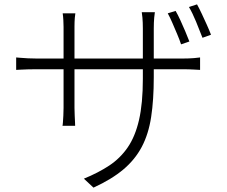

<svg xmlns="http://www.w3.org/2000/svg" viewBox="-20 -804 1040 879"><path d="M784 -754Q794 -737 805.5 -712Q817 -687 828 -661Q839 -635 847 -614L809 -601Q802 -622 791 -648Q780 -674 769 -699.5Q758 -725 748 -743ZM882 -784Q892 -766 903.5 -741.5Q915 -717 926.5 -691.5Q938 -666 946 -645L907 -631Q894 -665 877.5 -705Q861 -745 845 -772ZM684 -451Q684 -347 672 -268.5Q660 -190 629 -131.5Q598 -73 544.5 -28Q491 17 408 55L364 14Q430 -13 480 -46Q530 -79 564.5 -129Q599 -179 616.5 -255Q634 -331 634 -443V-673Q634 -702 632 -723.5Q630 -745 629 -748H689Q688 -745 686 -723.5Q684 -702 684 -673ZM325 -743Q324 -740 322.5 -722.5Q321 -705 321 -682V-310Q321 -294 322 -275.5Q323 -257 323.5 -243.5Q324 -230 324 -228H266Q267 -230 268 -243Q269 -256 270 -274.5Q271 -293 271 -310V-681Q271 -694 270 -712Q269 -730 267 -743ZM54 -541Q56 -541 71.5 -539.5Q87 -538 108.5 -537Q130 -536 149 -536H815Q845 -536 868.5 -538Q892 -540 896 -541V-484Q893 -484 869 -485.5Q845 -487 815 -487H149Q130 -487 108.5 -486.5Q87 -486 71.5 -485Q56 -484 54 -484Z"/></svg>

Font: Noto Sans SC Thin Light
Style: Regular
Weight: 300
Version: Version 2.004-H2;hotconv 1.0.118;makeotfexe 2.5.65603